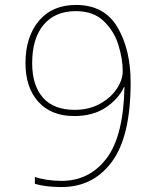

<svg xmlns="http://www.w3.org/2000/svg" viewBox="-20 -746 640 776"><path d="M121 -3V-31Q140 -24 169 -19.5Q198 -15 229 -15Q341 -15 410 -105Q479 -195 483 -394H481Q459 -346 407.5 -311.5Q356 -277 280 -277Q187 -277 135 -334.5Q83 -392 83 -491Q83 -597 137 -661.5Q191 -726 287 -726Q402 -726 455 -635.5Q508 -545 508 -413Q508 -195 432.5 -92.5Q357 10 229 10Q165 10 121 -3ZM476 -458Q476 -507 459 -563Q442 -619 400 -660Q358 -701 287 -701Q202 -701 156 -645.5Q110 -590 110 -491Q110 -401 153.5 -351.5Q197 -302 282 -302Q339 -302 383 -326Q427 -350 451.5 -386.5Q476 -423 476 -458Z"/></svg>

Font: Noto Sans Mono UI Thin
Style: Regular
Weight: 250
Monospace: yes
Designer: Monotype Design team
Foundry: Monotype Imaging Inc.
Version: Version 1.000